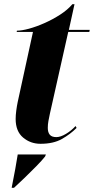

<svg xmlns="http://www.w3.org/2000/svg" viewBox="-20 -679 450 920"><path d="M174 10Q126 10 90.5 -20Q55 -50 55 -109Q55 -127 58 -149.5Q61 -172 65 -191L138 -526H60L61 -532Q84 -532 119 -541.5Q154 -551 193.5 -568.5Q233 -586 268.5 -609Q304 -632 327 -659H337L310 -536H410L408 -526H307L219 -134Q215 -115 212 -99Q209 -83 209 -66Q209 -45 218.5 -33.5Q228 -22 250 -22Q270 -22 296 -37.5Q322 -53 342 -75L347 -66Q317 -36 276.5 -13Q236 10 174 10ZM37 215Q47 166 53 131.5Q59 97 65 61H200L196 71Q181 90 154 117.5Q127 145 98.5 172.5Q70 200 47 221H36Z"/></svg>

Font: Noto Serif Display ExtraCondensed Black
Style: Italic
Weight: 900
Width: 2
Italic angle: -12°
Designer: Monotype Design Team
Foundry: Monotype Imaging Inc.
Version: Version 2.009